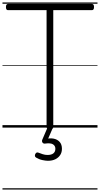

<svg xmlns="http://www.w3.org/2000/svg" viewBox="-20 -1030 807 1550"><path d="M383 14Q356 14 356 -5V-948H44Q37 -948 32.5 -953.5Q28 -959 28 -973Q28 -987 32.5 -992.5Q37 -998 44 -998H722Q730 -998 734.5 -992.5Q739 -987 739 -973Q739 -960 734.5 -954Q730 -948 722 -948H410V-5Q410 5 404 9.5Q398 14 383 14ZM367 268Q350 268 323 262.5Q296 257 271 242Q263 237 262 229Q261 221 265 213Q270 204 276.5 201.5Q283 199 292 203Q307 209 325.5 215Q344 221 364 221Q395 221 411 208Q427 195 427 171Q427 147 407.5 135Q388 123 345 129Q337 130 332 128Q327 126 323 121Q319 114 319 108Q319 102 323 94L365 -4H409L361 107L344 94Q381 83 412 89Q443 95 461.5 115.5Q480 136 480 171Q480 200 466 221.5Q452 243 427 255.5Q402 268 367 268ZM0 490H767V500H0ZM0 -20H767V0H0ZM0 -505H767V-500H0ZM0 -1010H767V-1000H0Z"/></svg>

Font: Playwrite PE Guides
Style: Regular
Weight: 400
Designer: Veronika Burian, José Scaglione
Foundry: TypeTogether
Version: Version 1.003